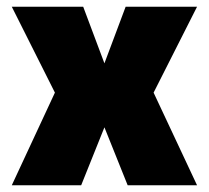

<svg xmlns="http://www.w3.org/2000/svg" viewBox="-20 -550 620 570"><path d="M565 0H359L290 -172L221 0H15L143 -275L15 -530H227L290 -362L353 -530H565L436 -275Z"/></svg>

Font: Tanohe Sans Black
Style: Regular
Weight: 900
Designer: Village Type and Design LLC & Cristiano Sobral
Foundry: Cooper Hewitt Smithsonian Design Museum
Version: Version 1.00;March 11, 2020;FontCreator 12.0.0.2522 64-bit; 